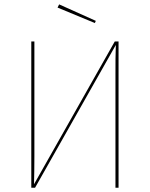

<svg xmlns="http://www.w3.org/2000/svg" viewBox="-20 -874 698 894"><path d="M255.4 -853.6 248 -838.7 421.7 -766.7 426.1 -776.9ZM532 -680.9H514.4L138.4 -16.1C139.3 -48.1 140.1 -102.1 140.1 -145.7V-680.9H125.7V0H143.3L519.3 -664.7C517.6 -625 517.6 -575.6 517.6 -523.4V0H532Z"/></svg>

Font: Fira Sans Hair
Style: Regular
Weight: 100
Designer: bBox Type GmbH & Carrois Corporate GbR & Edenspiekermann AG
Foundry: bBox Type GmbH & Carrois Corporate GbR & Edenspiekermann AG
Version: Version 4.300;PS 004.300;hotconv 1.0.88;makeotf.lib2.5.64775